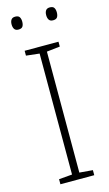

<svg xmlns="http://www.w3.org/2000/svg" viewBox="-136 -944 565 992"><g transform="rotate(-15 147.0 -448.5)"><path d="M238 0H57V-27L128 -33V-680L57 -688V-714H238V-688L167 -680V-33L238 -27ZM27 -863Q27 -878 33.5 -887.5Q40 -897 55 -897Q72 -897 78 -887.5Q84 -878 84 -863Q84 -847 78 -837.5Q72 -828 55 -828Q40 -828 33.5 -837.5Q27 -847 27 -863ZM212 -863Q212 -878 218.5 -887.5Q225 -897 240 -897Q257 -897 263 -887.5Q269 -878 269 -863Q269 -847 263 -837.5Q257 -828 240 -828Q225 -828 218.5 -837.5Q212 -847 212 -863Z"/></g></svg>

Font: Noto Sans ExtraLight
Style: Regular
Weight: 200
Designer: Monotype Design Team
Foundry: Monotype Imaging Inc.
Version: Version 2.007